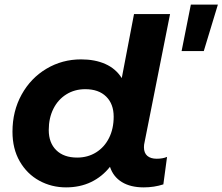

<svg xmlns="http://www.w3.org/2000/svg" viewBox="-20 -803 963 831"><path d="M806 -783H923L862 -582H766ZM603 -166Q603 -141 617.5 -128.5Q632 -116 658 -116Q685 -116 703 -124L687 -5Q647 8 602 8Q545 8 507.5 -15Q470 -38 456 -81Q422 -38 374 -15Q326 8 266 8Q203 8 150 -21Q97 -50 65.5 -104.5Q34 -159 34 -233Q34 -322 73.5 -393.5Q113 -465 181 -505.5Q249 -546 331 -546Q391 -546 436 -526Q481 -506 507 -465L560 -742H716L606 -189Q603 -177 603 -166ZM472 -298Q472 -353 439.5 -385Q407 -417 349 -417Q303 -417 267 -394.5Q231 -372 211 -332Q191 -292 191 -240Q191 -185 223.5 -153Q256 -121 314 -121Q360 -121 396 -143.5Q432 -166 452 -206Q472 -246 472 -298Z"/></svg>

Font: Montserrat Alternates
Style: Bold Italic
Weight: 700
Italic angle: -11.3°
Designer: Julieta Ulanovsky
Foundry: Julieta Ulanovsky
Version: Version 7.200